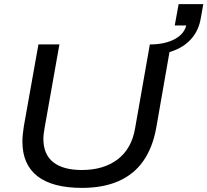

<svg xmlns="http://www.w3.org/2000/svg" viewBox="-20 -902 1009 934"><path d="M379 12Q235 12 162 -45Q89 -102 89 -213Q89 -230 91 -249.5Q93 -269 96 -288L167 -686H269L197 -280Q195 -268 193 -253.5Q191 -239 191 -227Q191 -151 239 -113Q287 -75 378 -75Q484 -75 552 -126.5Q620 -178 637 -277L709 -686H811L740 -280Q723 -185 677.5 -119.5Q632 -54 557 -21Q482 12 379 12ZM712 -634 721 -686Q786 -688 830.5 -712Q875 -736 886 -778H830L849 -882H969L957 -815Q948 -759 916 -719.5Q884 -680 832.5 -658.5Q781 -637 712 -634Z"/></svg>

Font: Archivo SemiExpanded
Style: Italic
Weight: 400
Width: 6
Italic angle: -10°
Designer: Hector Gatti
Foundry: Omnibus-Type
Version: Version 2.001